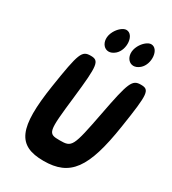

<svg xmlns="http://www.w3.org/2000/svg" viewBox="-260 -1310 1250 1394"><g transform="rotate(30 365.5 -612.5)"><path d="M116 -550C58 -171 111 -50 332 -50C553 -50 642 -171 700 -550C747 -854 743 -883 669 -883C597 -883 582 -848 527 -560C467 -248 461 -238 360 -238C259 -238 257 -248 293 -560C326 -848 321 -883 249 -883C175 -883 163 -854 116 -550ZM506 -1108C457 -1016 531 -932 605 -996C666 -1049 654 -1175 587 -1175C561 -1175 526 -1146 506 -1108ZM298 -1108C249 -1016 323 -932 397 -996C458 -1049 446 -1175 379 -1175C353 -1175 318 -1146 298 -1108Z"/></g></svg>

Font: Hussar Skorodowane
Style: Ky
Weight: 700
Foundry: Cannot Into Space Fonts
Version: Version 0.892